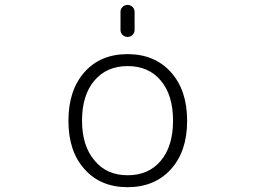

<svg xmlns="http://www.w3.org/2000/svg" viewBox="-20 -777 1040 785"><path d="M367.2 -120.1Q416 -60.5 502 -60.5Q587.9 -60.5 637.7 -120.1Q687.5 -179.7 687.5 -283.7Q687.5 -387.7 637.7 -447.3Q587.9 -506.8 502 -506.8Q416 -506.8 365.7 -447.3Q315.4 -387.7 315.4 -283.7Q315.4 -179.7 367.2 -120.1ZM325.2 -85.9Q259.8 -158.2 259.8 -283.2Q259.8 -408.2 325.2 -481.9Q390.6 -555.7 501.5 -555.7Q612.3 -555.7 678.7 -481.9Q745.1 -408.2 745.1 -283.2Q745.1 -158.2 678.7 -85Q612.3 -11.7 501.5 -11.7Q390.6 -11.7 325.2 -85.9ZM472.7 -654.3V-728.5Q472.7 -740.2 481 -748.5Q489.3 -756.8 501.5 -756.8Q513.7 -756.8 522 -748.5Q530.3 -740.2 530.3 -728.5V-654.3Q530.3 -642.6 522 -634.3Q513.7 -626 501.5 -626Q489.3 -626 481 -634.3Q472.7 -642.6 472.7 -654.3Z"/></svg>

Font: Gen Jyuu Gothic L Monospace Light
Style: Regular
Weight: 300
Designer: [Source Han Sans]
Ryoko NISHIZUKA  (kana & ideographs); Paul D. Hunt (Latin, Greek & Cyrillic); Wenlong ZHANG  (bopomofo
Version: Version 1.002.20150607